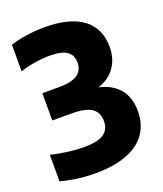

<svg xmlns="http://www.w3.org/2000/svg" viewBox="-140 -842 800 943"><g transform="rotate(-20 260.0 -370.0)"><path d="M495.5 -206.5Q495.5 -138 461.2 -89.5Q427 -41 360 -15.5Q293 10 196 10Q103 10 15.5 -13.5V-152.5Q55.5 -142 102.5 -136Q149.5 -130 189.5 -130Q259 -130 290.5 -151.8Q322 -173.5 322 -218.5Q322 -263 290 -284.8Q258 -306.5 185.5 -306.5H84.5V-449H172Q238 -449 268.2 -470.2Q298.5 -491.5 298.5 -531.5Q298.5 -571.5 270.2 -590.8Q242 -610 181 -610Q142.5 -610 101 -603.2Q59.5 -596.5 25.5 -584.5V-723.5Q60 -735.5 109.2 -742.8Q158.5 -750 204 -750Q336.5 -750 404.8 -698.5Q473 -647 473 -550.5Q473 -487.5 441.2 -443.2Q409.5 -399 352.5 -382Q422.5 -366.5 459 -321.8Q495.5 -277 495.5 -206.5Z"/></g></svg>

Font: Encode Sans Semi Condensed ExBd
Style: Regular
Weight: 800
Width: 4
Designer: Multiple Designers
Foundry: Impallari Type
Version: Version 2.000